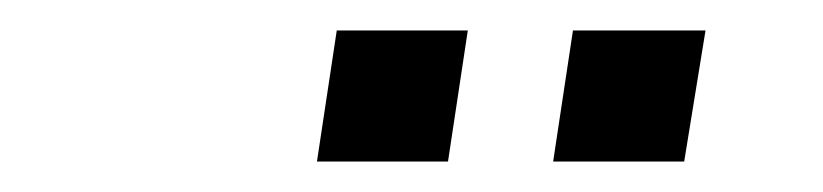

<svg xmlns="http://www.w3.org/2000/svg" viewBox="-20 -720 540 126"><path d="M343 -614 356 -700H443L429 -614ZM188 -614 201 -700H287L274 -614Z"/></svg>

Font: Nunito Sans 10pt Condensed Medium
Style: Italic
Weight: 500
Width: 3
Italic angle: -9°
Designer: Vernon Adams
Foundry: Vernon Adams
Version: Version 3.101;gftools[0.9.27]